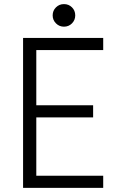

<svg xmlns="http://www.w3.org/2000/svg" viewBox="-20 -902 578 922"><path d="M90.8 -719.7H475.6V-661.6H154.3V-396.5H427.2V-338.4H154.3V-58.1H475.6V0H90.8ZM232.9 -828.1Q232.9 -851.1 248.8 -866.7Q264.6 -882.3 287.1 -882.3Q310.1 -882.3 325.7 -866.7Q341.3 -851.1 341.3 -828.1Q341.3 -805.7 325.7 -789.8Q310.1 -773.9 287.1 -773.9Q264.6 -773.9 248.8 -789.8Q232.9 -805.7 232.9 -828.1Z"/></svg>

Font: Reddit Sans Light
Style: Regular
Weight: 300
Designer: Stephen Hutchings
Foundry: Reddit
Version: Version 1.013